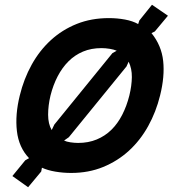

<svg xmlns="http://www.w3.org/2000/svg" viewBox="-20 -716 738 806"><path d="M652 -315Q635 -246 602 -186.5Q569 -127 521.5 -83.5Q474 -40 413 -15Q352 10 279 10Q245 10 212.5 4.5Q180 -1 156 -12L153 4L98 70L32 23L86 -43L102 -52Q59 -97 51 -165.5Q43 -234 63 -315Q80 -385 113 -444.5Q146 -504 193.5 -547.5Q241 -591 302 -615.5Q363 -640 437 -640Q472 -640 504.5 -634Q537 -628 560 -615L565 -630L618 -696L685 -650L630 -584L616 -577Q658 -525 665 -460Q672 -395 652 -315ZM523 -315Q533 -356 533.5 -392Q534 -428 520 -457L511 -437L269 -140L249 -126Q259 -121 276 -118.5Q293 -116 308 -116Q351 -116 386 -130.5Q421 -145 447.5 -171Q474 -197 493 -234Q512 -271 523 -315ZM470 -503Q459 -508 441 -511Q423 -514 406 -514Q363 -514 328.5 -499.5Q294 -485 267.5 -458.5Q241 -432 222 -395.5Q203 -359 192 -315Q182 -273 182 -234.5Q182 -196 197 -170L208 -193L452 -493Z"/></svg>

Font: TypoPRO Sinkin Sans
Style: 600 SemiBold Italic
Weight: 600
Italic angle: -112°
Designer: Keith Bates
Foundry: K-Type
Version: Sinkin Sans (version 1.0)  by Keith Bates   •   © 2014   www